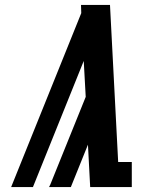

<svg xmlns="http://www.w3.org/2000/svg" viewBox="-20 -755 640 775"><path d="M25 0 308 -702 307 -735Q336 -735 365.5 -735Q395 -735 424 -735L457 -101H512V0H344L335 -171L266 0H178L183 -10L326 -364L318 -509L113 0Z"/></svg>

Font: Iosevka Slab Extended
Style: Bold Italic
Weight: 700
Width: 7
Italic angle: -9°
Monospace: yes
Designer: Belleve Invis
Foundry: Belleve Invis
Version: Version 11.1.0; ttfautohint (v1.8.3)